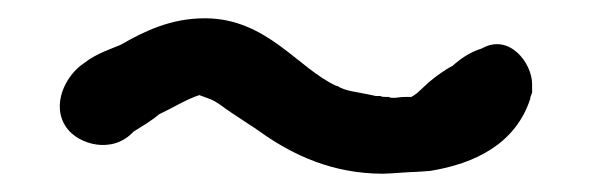

<svg xmlns="http://www.w3.org/2000/svg" viewBox="-20 -383 648 210"><path d="M53 -243C66 -225 103 -214 126 -239C134 -244 146 -251 154 -258C169 -265 183 -274 198 -279C211 -274 211 -275 220 -269C239 -255 255 -246 270 -235C301 -214 343 -193 399 -193C406 -193 428 -195 435 -195L450 -196C500 -204 544 -226 560 -275V-276C560 -277 562 -281 562 -282V-291C562 -314 537 -347 507 -330C494 -326 484 -319 475 -311C467 -307 456 -299 449 -293L436 -281C433 -279 432 -278 430 -277H424C417 -277 414 -276 412 -276C406 -276 408 -276 405 -277H402C399 -277 398 -277 396 -278H391C369 -283 358 -283 349 -289H348C306 -308 272 -363 204 -363C167 -363 138 -349 112 -334C103 -330 86 -325 72 -314C52 -301 35 -268 53 -243Z"/></svg>

Font: Scribbler
Style: Blk
Weight: 900
Designer: Mew Too
Foundry: Cannot Into Space Fonts
Version: Version 1.001